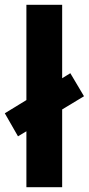

<svg xmlns="http://www.w3.org/2000/svg" viewBox="-32 -780 370 800"><path d="M78 0H227V-324L318 -379L261 -475L227 -454V-760H78V-363L-12 -308L43 -212L78 -233Z"/></svg>

Font: Noto Traditional Nushu
Style: Bold
Weight: 700
Designer: LIU Zhao
Foundry: LiuZhao Studio
Version: Version 2.003